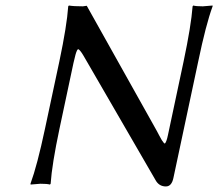

<svg xmlns="http://www.w3.org/2000/svg" viewBox="-20 -668 793 698"><path d="M195.8 -444.8Q223.1 -574.2 228 -645L230.5 -647.9Q247.1 -645 281.2 -645Q281.2 -645 295.4 -647L543.9 -203.1Q547.4 -196.8 550.8 -190.7Q554.2 -184.6 558.1 -176.8Q564.9 -163.6 568.1 -158.7Q571.3 -153.8 575 -149.2Q578.6 -144.5 580.8 -147.7Q583 -150.9 585.4 -157.5Q587.9 -164.1 590.8 -178.2L647.5 -444.8Q674.8 -574.2 680.2 -645L682.6 -647.9Q692.9 -645 717.3 -645L752.9 -647.9V-645Q728.5 -578.6 700.7 -444.8L610.4 -21Q604 9.8 583 9.8Q557.6 9.8 544.9 -14.2L289.6 -455.1Q280.8 -470.7 275.9 -477.5Q271 -484.4 267.1 -487.8Q263.2 -491.2 260 -484.6Q256.8 -478 254.4 -469Q252 -460 247.1 -439L196.3 -200.2Q168.9 -70.8 164.1 0L161.6 2.9Q151.4 0 127 0L91.3 2.9L90.8 0Q115.2 -66.4 143.6 -200.2Z"/></svg>

Font: Linux Biolinum O
Style: Italic
Weight: 400
Italic angle: -12°
Designer: Philipp H. Poll
Foundry: Philipp H. Poll
Version: Version 1.1.3